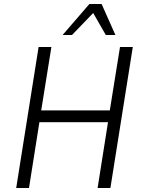

<svg xmlns="http://www.w3.org/2000/svg" viewBox="-20 -940 711 960"><path d="M61 0 173 -705H237L186 -388H529L580 -705H644L532 0H468L520 -329H177L125 0ZM293 -765 427 -920H488L557 -765H509L446 -875L340 -765Z"/></svg>

Font: Nunito Sans 7pt Condensed Light
Style: Italic
Weight: 300
Width: 3
Italic angle: -9°
Designer: Vernon Adams
Foundry: Vernon Adams
Version: Version 3.101;gftools[0.9.27]